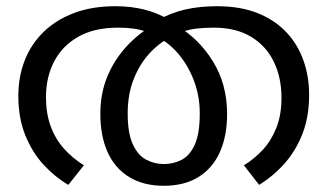

<svg xmlns="http://www.w3.org/2000/svg" viewBox="-20 -586 1054 618"><path d="M507 12Q442 12 396 -16Q350 -44 326.5 -96Q303 -148 303 -219Q303 -285 325 -338.5Q347 -392 385 -434Q423 -476 471 -504L486 -520Q530 -545 576.5 -555.5Q623 -566 678 -566Q753 -566 808.5 -544Q864 -522 901 -483Q938 -444 956.5 -392Q975 -340 975 -281Q975 -211 954 -156.5Q933 -102 897 -61Q861 -20 814 9L765 -54Q798 -74 825.5 -103.5Q853 -133 869.5 -174.5Q886 -216 886 -271Q886 -337 861 -388Q836 -439 787.5 -468Q739 -497 668 -497Q638 -497 612.5 -494Q587 -491 562 -482L531 -467Q493 -449 461 -414Q429 -379 410 -330.5Q391 -282 391 -221Q391 -157 407.5 -121.5Q424 -86 450.5 -72Q477 -58 507 -58Q538 -58 564.5 -71.5Q591 -85 607 -120.5Q623 -156 623 -221Q623 -277 604 -327Q585 -377 552 -415Q519 -453 475 -473L454 -483Q431 -491 409 -494Q387 -497 359 -497Q284 -497 232.5 -468Q181 -439 154.5 -388.5Q128 -338 128 -273Q128 -221 143 -180Q158 -139 185.5 -108Q213 -77 250 -54L200 9Q157 -16 120.5 -55.5Q84 -95 61.5 -150.5Q39 -206 39 -277Q39 -339 59.5 -391.5Q80 -444 120 -483Q160 -522 218 -544Q276 -566 351 -566Q400 -566 441.5 -556Q483 -546 524 -523L549 -503Q619 -463 665 -389Q711 -315 711 -219Q711 -148 687.5 -96Q664 -44 618.5 -16Q573 12 507 12Z"/></svg>

Font: lmalayalam25
Style: Book
Weight: 400
Designer: Jelle Bosma - Monotype Design Team
Foundry: Monotype Imaging Inc.
Version: Version 2.003